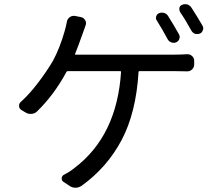

<svg xmlns="http://www.w3.org/2000/svg" viewBox="-20 -841 1040 910"><path d="M828.1 -678.7Q834 -668.9 830.1 -657.2Q826.2 -645.5 815.4 -640.6Q803.7 -635.7 792 -640.1Q780.3 -644.5 774.4 -655.3Q749 -703.1 723.6 -743.2Q716.8 -752 720.2 -763.2Q723.6 -774.4 733.4 -778.3Q745.1 -783.2 757.3 -779.8Q769.5 -776.4 776.4 -765.6Q801.8 -725.6 828.1 -678.7ZM335.9 -585.9Q334 -582 338.9 -582H805.7Q837.9 -582 865.2 -584Q879.9 -585 890.1 -575.7Q900.4 -566.4 900.4 -552.7V-536.1Q900.4 -521.5 890.1 -511.7Q879.9 -502 865.2 -502.9Q832 -503.9 805.7 -503.9H641.6Q636.7 -503.9 636.7 -500Q625 -306.6 556.2 -176.8Q487.3 -46.9 366.2 40Q352.5 48.8 337.9 48.8Q321.3 48.8 308.6 39.1L280.3 20.5Q271.5 14.6 272.5 3.4Q273.4 -7.8 283.2 -12.7Q311.5 -27.3 333 -44.9Q534.2 -197.3 553.7 -500Q553.7 -503.9 549.8 -503.9H301.8Q296.9 -503.9 294.9 -500Q236.3 -391.6 156.2 -313.5Q145.5 -302.7 129.9 -301.3Q114.3 -299.8 101.6 -307.6L82 -319.3Q70.3 -326.2 70.3 -339.8Q70.3 -351.6 79.1 -358.4Q121.1 -396.5 161.6 -450.2Q202.1 -503.9 230.5 -551.8Q263.7 -613.3 286.1 -692.4Q293 -715.8 296.9 -737.3Q298.8 -751 310.1 -759.3Q321.3 -767.6 335 -765.6L364.3 -759.8Q377 -756.8 383.8 -745.1Q390.6 -733.4 385.7 -720.7Q377 -698.2 372.1 -682.6Q348.6 -616.2 335.9 -585.9ZM834 -783.2Q830.1 -790 830.1 -796.9Q830.1 -799.8 830.1 -803.7Q833 -814.5 843.8 -818.4Q850.6 -821.3 857.4 -821.3Q862.3 -821.3 867.2 -820.3Q878.9 -816.4 886.7 -805.7Q916 -760.7 939.5 -719.7Q943.4 -713.9 943.4 -707Q943.4 -703.1 941.4 -698.2Q938.5 -686.5 926.8 -681.6Q920.9 -679.7 914.1 -679.7Q909.2 -679.7 904.3 -680.7Q892.6 -685.5 886.7 -696.3Q858.4 -748 834 -783.2Z"/></svg>

Font: Gen Jyuu GothicL Regular
Style: Regular
Weight: 400
Designer: [Source Han Sans]
Ryoko NISHIZUKA  (kana & ideographs); Paul D. Hunt (Latin, Greek & Cyrillic); Wenlong ZHANG  (bopomofo
Version: Version 1.002.20150607